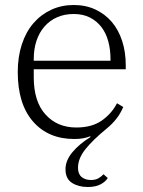

<svg xmlns="http://www.w3.org/2000/svg" viewBox="-20 -544 572 768"><path d="M331 204Q294 204 268 187.5Q242 171 242 133Q242 98 269.5 65Q297 32 342 4L341 1Q329 6 313.5 9Q298 12 277 12Q173 12 112 -58Q51 -128 51 -256Q51 -317 67.5 -367Q84 -417 114 -451.5Q144 -486 185 -505Q226 -524 275 -524Q323 -524 361.5 -506Q400 -488 427 -456.5Q454 -425 468.5 -380.5Q483 -336 483 -284V-267H115V-235Q115 -138 162 -86Q209 -34 285 -34Q348 -34 387.5 -62Q427 -90 448 -131L473 -116Q462 -90 445.5 -69Q429 -48 407 -30Q351 16 321.5 53Q292 90 292 127Q292 152 306.5 164Q321 176 344 176Q362 176 374 169Q386 162 394 153L411 168Q402 183 382 193.5Q362 204 331 204ZM115 -301H422V-307Q422 -346 413 -379Q404 -412 385.5 -436Q367 -460 339.5 -474Q312 -488 275 -488Q238 -488 208.5 -475Q179 -462 158 -438Q137 -414 126 -381Q115 -348 115 -308Z"/></svg>

Font: IBM Plex Serif Light
Style: Regular
Weight: 300
Designer: Mike Abbink, Paul van der Laan, Pieter van Rosmalen
Foundry: Bold Monday
Version: Version 3.001